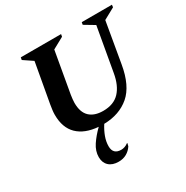

<svg xmlns="http://www.w3.org/2000/svg" viewBox="-180 -711 1070 1102"><g transform="rotate(-30 355.0 -160.0)"><path d="M294 240Q253 240 230 218.5Q207 197 207 160Q207 120 232 82.5Q257 45 294 9Q205 2 157.5 -44.5Q110 -91 110 -176Q110 -191 112 -207Q114 -223 117 -241L164 -503L103 -544L106 -560H373L370 -544L295 -503L247 -230Q245 -216 243.5 -203Q242 -190 242 -179Q242 -117 273.5 -87Q305 -57 363 -57Q433 -57 471.5 -98Q510 -139 523 -215L574 -504L507 -544L510 -560H710L708 -544L633 -503L587 -236Q565 -106 498.5 -49Q432 8 330 10Q310 41 298.5 72.5Q287 104 287 134Q287 188 341 188Q352 188 364 184Q376 180 386 172H390L385 191Q370 214 347 227Q324 240 294 240Z"/></g></svg>

Font: Spectral SC
Style: Bold Italic
Weight: 700
Italic angle: -10°
Designer: Jean-Baptiste Levee
Foundry: Production Type
Version: Version 2.001